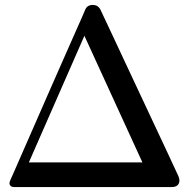

<svg xmlns="http://www.w3.org/2000/svg" viewBox="-20 -758 767 778"><path d="M37 0Q26 0 21 -7Q16 -14 21 -26Q23 -30 36.5 -61Q50 -92 71.5 -141Q93 -190 119.5 -250.5Q146 -311 174 -375Q202 -439 228.5 -499Q255 -559 276.5 -607.5Q298 -656 311 -685.5Q324 -715 325 -718Q333 -738 356 -738Q377 -738 387 -719Q388 -716 402 -687Q416 -658 438 -610.5Q460 -563 487.5 -504.5Q515 -446 544 -384Q573 -322 600.5 -263.5Q628 -205 650.5 -157Q673 -109 687 -78.5Q701 -48 703 -44Q711 -25 703.5 -12.5Q696 0 676 0ZM97 -100H557L322 -613Z"/></svg>

Font: Zen Old Mincho SemiBold
Style: Regular
Weight: 600
Version: Version 1.500